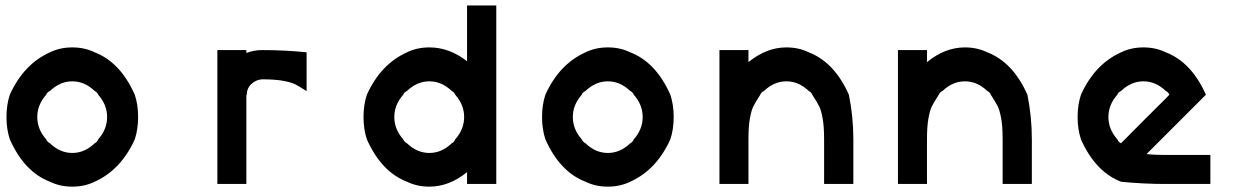

<svg xmlns="http://www.w3.org/2000/svg" viewBox="-20 -687 4707 717"><path d="M333.3 -8.3Q295.8 10 250 10Q204.2 10 166.7 -8.3Q70.8 -45 16.7 -166.7Q4.2 -204.2 4.2 -250Q4.2 -295.8 16.7 -333.3Q68.3 -447.5 166.7 -491.7Q204.2 -510 250 -510Q295.8 -510 333.3 -491.7Q429.2 -455 483.3 -333.3Q495.8 -295.8 495.8 -250Q495.8 -204.2 483.3 -166.7Q431.7 -52.5 333.3 -8.3ZM333.3 -151.7Q343.3 -156.7 346.7 -166.7Q380 -204.2 380 -250Q380 -295.8 346.7 -333.3Q343.3 -342.5 333.3 -347.5Q295.8 -383.3 250 -383.3Q204.2 -383.3 166.7 -347.5Q155 -341.7 152.5 -333.3Q119.2 -295.8 119.2 -250Q119.2 -204.2 152.5 -166.7Q155.8 -157.5 166.7 -151.7Q204.2 -115.8 250 -115.8Q295.8 -115.8 333.3 -151.7Z M958.3 -500Q1043.3 -500 1125 -491.7V-346.7Q1094.2 -366.7 1080 -373.3Q1065.8 -380 1036.2 -385.4Q1006.7 -390.8 958.3 -390.8Q935.8 -389.2 918.8 -373.3Q901.7 -357.5 901.7 -333.3H900V0H791.7V-500H900V-489.2Q928.3 -500 958.3 -500Z M1724.2 -44.2Q1657.5 10 1583.3 10Q1537.5 10 1500 -8.3Q1404.2 -45 1350 -166.7Q1337.5 -204.2 1337.5 -250Q1337.5 -295.8 1350 -333.3Q1401.7 -447.5 1500 -491.7Q1537.5 -510 1583.3 -510Q1658.3 -510 1724.2 -458.3V-666.7H1833.3V0H1724.2ZM1666.7 -151.7Q1676.7 -156.7 1680 -166.7Q1713.3 -204.2 1713.3 -250Q1713.3 -295.8 1680 -333.3Q1676.7 -342.5 1666.7 -347.5Q1629.2 -383.3 1583.3 -383.3Q1537.5 -383.3 1500 -347.5Q1488.3 -341.7 1485.8 -333.3Q1452.5 -295.8 1452.5 -250Q1452.5 -204.2 1485.8 -166.7Q1489.2 -157.5 1500 -151.7Q1537.5 -115.8 1583.3 -115.8Q1629.2 -115.8 1666.7 -151.7Z M2333.3 -8.3Q2295.8 10 2250 10Q2204.2 10 2166.7 -8.3Q2070.8 -45 2016.7 -166.7Q2004.2 -204.2 2004.2 -250Q2004.2 -295.8 2016.7 -333.3Q2068.3 -447.5 2166.7 -491.7Q2204.2 -510 2250 -510Q2295.8 -510 2333.3 -491.7Q2429.2 -455 2483.3 -333.3Q2495.8 -295.8 2495.8 -250Q2495.8 -204.2 2483.3 -166.7Q2431.7 -52.5 2333.3 -8.3ZM2333.3 -151.7Q2343.3 -156.7 2346.7 -166.7Q2380 -204.2 2380 -250Q2380 -295.8 2346.7 -333.3Q2343.3 -342.5 2333.3 -347.5Q2295.8 -383.3 2250 -383.3Q2204.2 -383.3 2166.7 -347.5Q2155 -341.7 2152.5 -333.3Q2119.2 -295.8 2119.2 -250Q2119.2 -204.2 2152.5 -166.7Q2155.8 -157.5 2166.7 -151.7Q2204.2 -115.8 2250 -115.8Q2295.8 -115.8 2333.3 -151.7Z M2775 -455Q2842.5 -510 2916.7 -510Q2962.5 -510 3000 -491.7Q3095.8 -455 3150 -333.3Q3166.7 -251.7 3166.7 -166.7V0H3057.5V-166.7Q3057.5 -215 3052.1 -244.6Q3046.7 -274.2 3040 -288.3Q3033.3 -302.5 3013.3 -333.3Q3010 -342.5 3000 -347.5Q2962.5 -383.3 2916.7 -383.3Q2870.8 -383.3 2833.3 -347.5Q2821.7 -341.7 2819.2 -333.3Q2799.2 -302.5 2792.5 -288.3Q2785.8 -274.2 2780.4 -244.6Q2775 -215 2775 -166.7V0H2666.7V-500H2775Z M3441.7 -455Q3509.2 -510 3583.3 -510Q3629.2 -510 3666.7 -491.7Q3762.5 -455 3816.7 -333.3Q3833.3 -251.7 3833.3 -166.7V0H3724.2V-166.7Q3724.2 -215 3718.8 -244.6Q3713.3 -274.2 3706.7 -288.3Q3700 -302.5 3680 -333.3Q3676.7 -342.5 3666.7 -347.5Q3629.2 -383.3 3583.3 -383.3Q3537.5 -383.3 3500 -347.5Q3488.3 -341.7 3485.8 -333.3Q3465.8 -302.5 3459.2 -288.3Q3452.5 -274.2 3447.1 -244.6Q3441.7 -215 3441.7 -166.7V0H3333.3V-500H3441.7Z M4333.3 0Q4248.3 0 4166.7 -8.3Q4070.8 -45 4016.7 -166.7Q4004.2 -204.2 4004.2 -250Q4004.2 -295.8 4016.7 -333.3Q4068.3 -447.5 4166.7 -491.7Q4204.2 -510 4250 -510Q4295.8 -510 4333.3 -491.7Q4429.2 -455 4483.3 -333.3L4261.7 -111.7Q4288.3 -108.3 4333.3 -108.3H4500V0ZM4166.7 -152.5Q4198.3 -185 4258.3 -244.6Q4318.3 -304.2 4333.3 -319.2L4346.7 -333.3Q4343.3 -342.5 4333.3 -347.5Q4295.8 -383.3 4250 -383.3Q4204.2 -383.3 4166.7 -347.5Q4155 -341.7 4152.5 -333.3Q4119.2 -295.8 4119.2 -250Q4119.2 -204.2 4152.5 -166.7Q4155.8 -157.5 4166.7 -151.7Z"/></svg>

Font: 0xA000-Mono
Style: Mono-Bold
Weight: 700
Version: Version 0.1